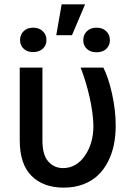

<svg xmlns="http://www.w3.org/2000/svg" viewBox="-20 -858 626 888"><path d="M240.2 -695.3 265.1 -837.9H373.5L313 -695.3ZM365.2 -671.9Q364.7 -696.8 381.6 -713.4Q398.4 -730 426.8 -730Q454.6 -730 471.4 -713.6Q488.3 -697.3 488.3 -671.9Q488.3 -647.5 471.4 -631.8Q454.6 -616.2 426.8 -616.2Q398.4 -616.2 381.6 -632.1Q364.7 -647.9 365.2 -671.9ZM89.1 -632.8Q72.8 -648.4 72.8 -672.9Q72.8 -697.3 89.1 -713.6Q105.5 -730 133.3 -730Q161.1 -730 178 -713.6Q194.8 -697.3 194.8 -672.9Q194.8 -648.4 178 -632.8Q161.1 -617.2 133.3 -617.2Q105.5 -617.2 89.1 -632.8ZM71.3 -545.4H176.3V-207.5Q176.3 -141.6 203.4 -111.1Q230.5 -80.6 271.5 -80.6Q333 -80.6 372.6 -137.7Q412.1 -194.8 412.1 -276.9Q410.6 -336.4 394.3 -408.9Q377.9 -481.4 353 -545.4H458Q481.9 -498.5 498.5 -423.1Q515.1 -347.7 515.1 -276.9Q515.1 -230 506.6 -188.2Q498 -146.5 479.2 -109.9Q460.4 -73.2 432.6 -46.9Q404.8 -20.5 364.5 -5.4Q324.2 9.8 274.9 9.8Q180.2 9.8 125.7 -44.7Q71.3 -99.1 71.3 -209Z"/></svg>

Font: Interop Med
Style: Regular
Weight: 500
Designer: Rasmus Andersson, Google, Jang Haemin
Foundry: jhaemin
Version: Version 1.007